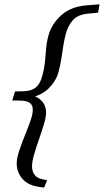

<svg xmlns="http://www.w3.org/2000/svg" viewBox="-20 -738 482 890"><path d="M37 -272.5 49.5 -314 90 -315Q113.5 -316 130 -323Q146.5 -330 157.5 -344.8Q168.5 -359.5 175 -383Q185.5 -420 188.5 -452.2Q191.5 -484.5 194 -514.2Q196.5 -544 205 -574.5Q219.5 -627.5 264.5 -667.8Q309.5 -708 384 -713.5L441.5 -718L434.5 -679L390 -675Q341 -670.5 318.2 -645Q295.5 -619.5 285 -581.5Q278 -555 273.5 -526Q269 -497 264.2 -465.5Q259.5 -434 250.5 -401Q239.5 -362.5 206.5 -329.2Q173.5 -296 117.5 -284.5L121.5 -298.5Q147.5 -291.5 163.2 -279.2Q179 -267 186.2 -251Q193.5 -235 193.5 -216Q193.5 -195.5 183.8 -162.8Q174 -130 161 -93Q148 -56 138.2 -22.5Q128.5 11 128.5 32.5Q128.5 56 139.8 71.8Q151 87.5 177 93L198.5 97.5L184.5 131.5L156.5 127.5Q108.5 120 83 89.8Q57.5 59.5 57.5 20Q57.5 -4.5 68.8 -38.5Q80 -72.5 94.8 -108.8Q109.5 -145 120.8 -177Q132 -209 132 -229.5Q132 -250.5 118.5 -260.8Q105 -271 78.5 -271.5Z"/></svg>

Font: Newsreader
Style: Italic
Weight: 400
Italic angle: -17°
Designer: Hugues Gentile
Foundry: Production Type
Version: Version 1.003